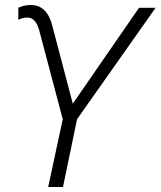

<svg xmlns="http://www.w3.org/2000/svg" viewBox="-20 -745 640 765"><path d="M172 0H231L287 -270L600 -714H534L270 -332L188 -644Q167 -725 103 -725Q86 -725 73.5 -721.5Q61 -718 53 -714V-666Q69 -675 90 -675Q122 -675 136 -625L230 -270Z"/></svg>

Font: Noto Sans UI Light
Style: Italic
Weight: 300
Italic angle: -12°
Designer: Monotype Design Team
Foundry: Monotype Imaging Inc.
Version: Version 1.901